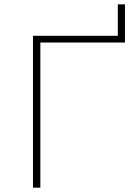

<svg xmlns="http://www.w3.org/2000/svg" viewBox="-20 -865 605 885"><path d="M132 0H166V-669H556V-845H523V-700H132Z"/></svg>

Font: Chess Sans ExtraLight
Style: Regular
Weight: 275
Designer: Wolf Bōese
Foundry: Wolf Bōese
Version: Version 7.223;Glyphs 3.3 (3306)